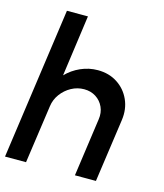

<svg xmlns="http://www.w3.org/2000/svg" viewBox="-122 -834 784 918"><g transform="rotate(15 270.0 -375.0)"><path d="M484 -314 439.5 0H335.5L376 -288Q381 -321.5 368.5 -349Q356 -376.5 330.8 -392.8Q305.5 -409 272.5 -409Q239 -409 209.2 -392.8Q179.5 -376.5 159.2 -349Q139 -321.5 134.5 -288L93.5 0H-10.5L95 -750H199L157 -447Q187 -478 227.5 -496Q268 -514 312 -514Q367.5 -514 409 -487Q450.5 -460 471 -414.5Q491.5 -369 484 -314Z"/></g></svg>

Font: Urbanist SemiBold
Style: Italic
Weight: 600
Italic angle: -8°
Designer: Corey Hu
Foundry: Corey Hu
Version: Version 1.321; ttfautohint (v1.8.4.7-5d5b)